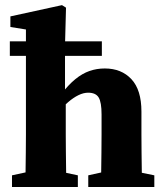

<svg xmlns="http://www.w3.org/2000/svg" viewBox="-20 -747 657 767"><path d="M80.6 0Q81.6 -23 82.1 -60.5Q82.6 -98 83.1 -138.5Q83.6 -179 83.6 -210V-629.2L21.5 -639.2V-681.5L227.6 -726.5L243.7 -716.4L239.7 -566.3V-353.6L242.7 -340.6V-210Q242.7 -179 243.2 -138.5Q243.7 -98 244.2 -60.5Q244.7 -23 245.7 0ZM27.9 0V-46.6L120.6 -66.6H196.7L291 -46.6V0ZM332.6 0V-46.6L423.2 -66.6H498.6L596.5 -46.6V0ZM19.3 -523.8V-581.9H386.9V-523.8ZM382.7 0Q383.7 -23 384.2 -60Q384.7 -97 385.2 -137.5Q385.7 -178 385.7 -210V-289.7Q385.7 -338.6 374.1 -357.7Q362.5 -376.7 332 -376.7Q313.7 -376.7 293.5 -366.9Q273.3 -357.1 252.5 -339.2Q231.7 -321.4 210.8 -296.1L174.6 -367.9H222.1Q252.8 -407.9 280.8 -430.7Q308.8 -453.5 337.7 -463.5Q366.6 -473.5 398.6 -473.5Q465 -473.5 505 -430.7Q545 -387.9 545 -301.2V-210Q545 -178 545.5 -137.5Q546 -97 546.5 -60Q547 -23 548 0Z"/></svg>

Font: Source Serif 4 Variable
Style: Regular
Weight: 400
Designer: Frank Grießhammer
Foundry: Adobe
Version: Version 4.005;hotconv 1.1.0;makeotfexe 2.6.0